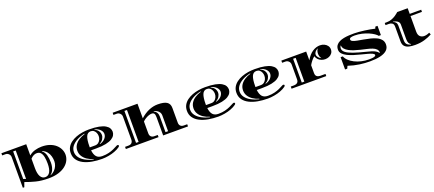

<svg xmlns="http://www.w3.org/2000/svg" viewBox="97 -2140 8090 3582"><g transform="rotate(-20 4142.5 -349.0)"><path d="M156 22V-588Q156 -624 129.5 -650.5Q103 -677 66 -677H0V-720H493V-497Q543 -541 610 -560.5Q677 -580 747 -580Q836 -580 905 -555.5Q974 -531 1021 -489Q1068 -447 1092 -394.5Q1116 -342 1116 -287Q1116 -230 1089.5 -175Q1063 -120 1008 -75.5Q953 -31 868.5 -4.5Q784 22 669 22Q530 22 421.5 -5.5Q313 -33 218 -69L185 22ZM269 -113V-677H218V-130ZM725 -20Q775 -41 809 -77Q843 -113 860.5 -156.5Q878 -200 878 -245Q878 -292 864.5 -342Q851 -392 818 -434Q785 -476 726 -500L722 -494Q772 -458 790.5 -390.5Q809 -323 809 -244Q809 -171 786.5 -113Q764 -55 721 -24ZM619 -21Q680 -21 713 -77.5Q746 -134 746 -244Q746 -318 735 -374.5Q724 -431 696.5 -463.5Q669 -496 619 -496Q590 -496 564.5 -484.5Q539 -473 520.5 -458Q502 -443 493 -432V-244Q493 -134 526 -77.5Q559 -21 619 -21Z M1733 22Q1629 22 1535.5 5Q1442 -12 1370 -48.5Q1298 -85 1257 -142Q1216 -199 1216 -278Q1216 -343 1243.5 -392Q1271 -441 1318.5 -476.5Q1366 -512 1426.5 -535Q1487 -558 1553 -568.5Q1619 -579 1683 -579Q1803 -579 1882 -563Q1961 -547 2006.5 -519.5Q2052 -492 2070.5 -458.5Q2089 -425 2089 -389Q2089 -354 2070.5 -320.5Q2052 -287 2008 -259.5Q1964 -232 1887 -215.5Q1810 -199 1692 -199H1591Q1601 -111 1639 -68.5Q1677 -26 1753 -26Q1826 -26 1883.5 -40.5Q1941 -55 1983 -74.5Q2025 -94 2051 -108.5Q2077 -123 2086 -123Q2092 -123 2100.5 -119Q2109 -115 2109 -103Q2109 -92 2091 -78Q2073 -64 2045 -49.5Q2017 -35 1985 -23Q1930 -2 1862 10Q1794 22 1733 22ZM1789 -252Q1858 -273 1894 -314.5Q1930 -356 1930 -402Q1930 -447 1892.5 -486.5Q1855 -526 1784 -545L1782 -537Q1830 -516 1854.5 -479.5Q1879 -443 1879 -402Q1879 -362 1855.5 -323Q1832 -284 1786 -261ZM1587 -279Q1587 -268 1587 -259H1692Q1732 -259 1759.5 -280Q1787 -301 1801.5 -333.5Q1816 -366 1816 -402Q1816 -436 1803 -466.5Q1790 -497 1765.5 -516.5Q1741 -536 1704 -536Q1640 -536 1613.5 -471.5Q1587 -407 1587 -279ZM1578 -20 1580 -30Q1512 -50 1459.5 -85.5Q1407 -121 1377 -169.5Q1347 -218 1347 -278Q1347 -339 1377 -387Q1407 -435 1460 -470Q1513 -505 1581 -525L1579 -534Q1491 -515 1423.5 -478Q1356 -441 1317.5 -390.5Q1279 -340 1279 -278Q1279 -216 1317.5 -165Q1356 -114 1423.5 -77.5Q1491 -41 1578 -20Z M2209 0V-43H2275Q2319 -43 2342 -66Q2365 -89 2365 -132V-588Q2365 -624 2338.5 -650.5Q2312 -677 2275 -677H2209V-720H2702V-430Q2783 -504 2871.5 -542Q2960 -580 3049 -580Q3174 -580 3230.5 -543Q3287 -506 3287 -423V-132Q3287 -89 3310.5 -66Q3334 -43 3377 -43H3443V0H2950V-364Q2950 -414 2935 -435Q2920 -456 2884 -456Q2858 -456 2825.5 -444.5Q2793 -433 2760.5 -413Q2728 -393 2702 -367V-132Q2702 -89 2725.5 -66Q2749 -43 2792 -43H2858V0ZM2427 -43H2478V-677H2427ZM3012 -43H3063V-357Q3063 -404 3030.5 -438.5Q2998 -473 2939 -486L2937 -479Q2972 -464 2992 -432Q3012 -400 3012 -357Z M4040 22Q3936 22 3842.5 5Q3749 -12 3677 -48.5Q3605 -85 3564 -142Q3523 -199 3523 -278Q3523 -343 3550.5 -392Q3578 -441 3625.5 -476.5Q3673 -512 3733.5 -535Q3794 -558 3860 -568.5Q3926 -579 3990 -579Q4110 -579 4189 -563Q4268 -547 4313.5 -519.5Q4359 -492 4377.5 -458.5Q4396 -425 4396 -389Q4396 -354 4377.5 -320.5Q4359 -287 4315 -259.5Q4271 -232 4194 -215.5Q4117 -199 3999 -199H3898Q3908 -111 3946 -68.5Q3984 -26 4060 -26Q4133 -26 4190.5 -40.5Q4248 -55 4290 -74.5Q4332 -94 4358 -108.5Q4384 -123 4393 -123Q4399 -123 4407.5 -119Q4416 -115 4416 -103Q4416 -92 4398 -78Q4380 -64 4352 -49.5Q4324 -35 4292 -23Q4237 -2 4169 10Q4101 22 4040 22ZM4096 -252Q4165 -273 4201 -314.5Q4237 -356 4237 -402Q4237 -447 4199.5 -486.5Q4162 -526 4091 -545L4089 -537Q4137 -516 4161.5 -479.5Q4186 -443 4186 -402Q4186 -362 4162.5 -323Q4139 -284 4093 -261ZM3894 -279Q3894 -268 3894 -259H3999Q4039 -259 4066.5 -280Q4094 -301 4108.5 -333.5Q4123 -366 4123 -402Q4123 -436 4110 -466.5Q4097 -497 4072.5 -516.5Q4048 -536 4011 -536Q3947 -536 3920.5 -471.5Q3894 -407 3894 -279ZM3885 -20 3887 -30Q3819 -50 3766.5 -85.5Q3714 -121 3684 -169.5Q3654 -218 3654 -278Q3654 -339 3684 -387Q3714 -435 3767 -470Q3820 -505 3888 -525L3886 -534Q3798 -515 3730.5 -478Q3663 -441 3624.5 -390.5Q3586 -340 3586 -278Q3586 -216 3624.5 -165Q3663 -114 3730.5 -77.5Q3798 -41 3885 -20Z M5023 22Q4919 22 4825.5 5Q4732 -12 4660 -48.5Q4588 -85 4547 -142Q4506 -199 4506 -278Q4506 -343 4533.5 -392Q4561 -441 4608.5 -476.5Q4656 -512 4716.5 -535Q4777 -558 4843 -568.5Q4909 -579 4973 -579Q5093 -579 5172 -563Q5251 -547 5296.5 -519.5Q5342 -492 5360.5 -458.5Q5379 -425 5379 -389Q5379 -354 5360.5 -320.5Q5342 -287 5298 -259.5Q5254 -232 5177 -215.5Q5100 -199 4982 -199H4881Q4891 -111 4929 -68.5Q4967 -26 5043 -26Q5116 -26 5173.5 -40.5Q5231 -55 5273 -74.5Q5315 -94 5341 -108.5Q5367 -123 5376 -123Q5382 -123 5390.5 -119Q5399 -115 5399 -103Q5399 -92 5381 -78Q5363 -64 5335 -49.5Q5307 -35 5275 -23Q5220 -2 5152 10Q5084 22 5023 22ZM5079 -252Q5148 -273 5184 -314.5Q5220 -356 5220 -402Q5220 -447 5182.5 -486.5Q5145 -526 5074 -545L5072 -537Q5120 -516 5144.5 -479.5Q5169 -443 5169 -402Q5169 -362 5145.5 -323Q5122 -284 5076 -261ZM4877 -279Q4877 -268 4877 -259H4982Q5022 -259 5049.5 -280Q5077 -301 5091.5 -333.5Q5106 -366 5106 -402Q5106 -436 5093 -466.5Q5080 -497 5055.5 -516.5Q5031 -536 4994 -536Q4930 -536 4903.5 -471.5Q4877 -407 4877 -279ZM4868 -20 4870 -30Q4802 -50 4749.5 -85.5Q4697 -121 4667 -169.5Q4637 -218 4637 -278Q4637 -339 4667 -387Q4697 -435 4750 -470Q4803 -505 4871 -525L4869 -534Q4781 -515 4713.5 -478Q4646 -441 4607.5 -390.5Q4569 -340 4569 -278Q4569 -216 4607.5 -165Q4646 -114 4713.5 -77.5Q4781 -41 4868 -20Z M5499 0V-43H5565Q5602 -43 5628.5 -63Q5655 -83 5655 -132V-426Q5655 -462 5628.5 -488.5Q5602 -515 5565 -515H5499V-558H5992V-384Q6049 -485 6122 -532.5Q6195 -580 6271 -580Q6318 -580 6356.5 -561.5Q6395 -543 6417.5 -511.5Q6440 -480 6440 -441Q6440 -396 6417 -365Q6394 -334 6357 -318Q6320 -302 6279 -302Q6242 -302 6206.5 -315.5Q6171 -329 6144 -356Q6117 -383 6105 -424Q6073 -400 6042 -361Q6011 -322 5992 -286V-132Q5992 -83 6018.5 -63Q6045 -43 6082 -43H6188V0ZM6218 -345Q6185 -387 6185 -444Q6185 -503 6218 -542Q6184 -527 6161.5 -501Q6139 -475 6139 -444Q6139 -413 6161.5 -386.5Q6184 -360 6218 -345ZM5717 -43H5768V-515H5717Z M7052 22Q6951 22 6846 7.5Q6741 -7 6625 -45L6603 4H6560V-240H6603Q6620 -194 6662 -154Q6704 -114 6764 -83.5Q6824 -53 6896.5 -36Q6969 -19 7048 -19Q7079 -19 7109 -22Q7139 -25 7159.5 -33.5Q7180 -42 7180 -58Q7180 -78 7146.5 -94Q7113 -110 7058 -125Q7003 -140 6936.5 -156.5Q6870 -173 6804 -193.5Q6738 -214 6683 -240.5Q6628 -267 6594.5 -303Q6561 -339 6561 -386Q6561 -439 6586 -473Q6611 -507 6652.5 -527Q6694 -547 6744.5 -556.5Q6795 -566 6848 -568.5Q6901 -571 6947 -571Q6989 -571 7042 -566.5Q7095 -562 7151 -554.5Q7207 -547 7258.5 -537.5Q7310 -528 7350 -518Q7353 -527 7357 -536.5Q7361 -546 7364 -554H7407V-370H7365Q7350 -392 7310.5 -419.5Q7271 -447 7213 -472.5Q7155 -498 7085 -514.5Q7015 -531 6939 -531Q6897 -531 6868 -522.5Q6839 -514 6839 -488Q6839 -464 6871.5 -449Q6904 -434 6957 -424Q7010 -414 7074 -403Q7138 -392 7202 -376.5Q7266 -361 7319 -336Q7372 -311 7404.5 -272Q7437 -233 7437 -175Q7437 -105 7389.5 -61.5Q7342 -18 7255.5 2Q7169 22 7052 22ZM7270 -67 7278 -68Q7278 -112 7250.5 -140Q7223 -168 7176.5 -185.5Q7130 -203 7072 -216Q7014 -229 6952 -244Q6893 -258 6838.5 -276Q6784 -294 6740 -317.5Q6696 -341 6669 -371.5Q6642 -402 6639 -442H6632Q6618 -414 6618 -391Q6618 -345 6664 -308.5Q6710 -272 6804.5 -239.5Q6899 -207 7044 -171Q7104 -157 7145.5 -143.5Q7187 -130 7217 -112.5Q7247 -95 7270 -67Z M7949 22Q7883 22 7829 10Q7775 -2 7743 -36Q7711 -70 7711 -136V-426Q7711 -476 7684.5 -495.5Q7658 -515 7621 -515H7552V-558H7592Q7645 -558 7690 -575Q7735 -592 7768.5 -614Q7802 -636 7821 -653Q7840 -670 7840 -670H8048V-558H8275V-515H8048V-205Q8048 -139 8080.5 -108Q8113 -77 8162 -77Q8212 -77 8269 -104L8285 -64Q8223 -29 8138 -3.5Q8053 22 7949 22ZM7704 -522Q7736 -511 7755 -487.5Q7774 -464 7774 -426V-136Q7774 -76 7802.5 -48.5Q7831 -21 7877 -13L7878 -21Q7854 -33 7839.5 -60Q7825 -87 7825 -136V-426Q7825 -470 7792 -494.5Q7759 -519 7706 -529Z"/></g></svg>

Font: Diplomata
Style: Regular
Weight: 400
Designer: Eduardo Rodriguez Tunni
Foundry: Eduardo Rodriguez Tunni
Version: Version 1.002; ttfautohint (v1.8.4.7-5d5b);gftools[0.9.23]